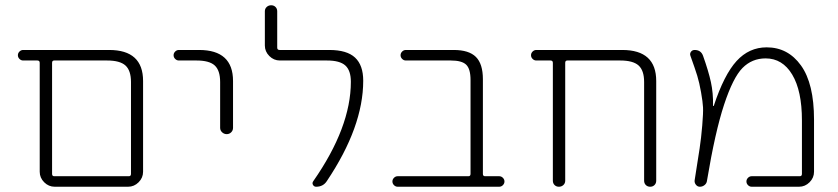

<svg xmlns="http://www.w3.org/2000/svg" viewBox="-20 -710 3185 730"><path d="M178 -471V-49Q178 -40 186 -40H470Q478 -40 478 -49V-398Q478 -442 457 -461Q436 -480 387 -480H186Q178 -480 178 -471ZM68 -480Q60 -480 54 -486Q48 -492 48 -500Q48 -508 54 -514Q60 -520 68 -520H395Q524 -520 524 -402V-57Q524 -34 507 -17Q490 0 467 0H188Q165 0 148 -17Q131 -34 131 -57V-471Q131 -480 122 -480Z M660 -480Q652 -480 646 -486Q640 -492 640 -500Q640 -508 646 -514Q652 -520 660 -520H737Q866 -520 866 -402V-224Q866 -214 859 -207Q852 -200 842 -200Q832 -200 824.5 -207Q817 -214 817 -224V-398Q817 -442 796.5 -461Q776 -480 727 -480Z M1044 -480Q1021 -480 1004 -497Q987 -514 987 -537V-667Q987 -677 994 -683.5Q1001 -690 1011 -690Q1021 -690 1027.5 -683.5Q1034 -677 1034 -667V-529Q1034 -520 1043 -520H1232Q1299 -520 1330 -491Q1361 -462 1361 -403Q1361 -228 1223 -22Q1209 0 1182 0Q1174 0 1170 -7Q1166 -14 1171 -21Q1314 -226 1314 -399Q1314 -442 1293 -461Q1272 -480 1223 -480Z M1492 0Q1484 0 1478 -6Q1472 -12 1472 -20Q1472 -28 1478 -34Q1484 -40 1492 -40H1761Q1769 -40 1769 -49V-406Q1769 -448 1752.5 -464Q1736 -480 1694 -480H1523Q1515 -480 1509 -486Q1503 -492 1503 -500Q1503 -508 1509 -514Q1515 -520 1523 -520H1705Q1763 -520 1789.5 -493.5Q1816 -467 1816 -409V-49Q1816 -40 1824 -40H1878Q1886 -40 1892 -34Q1898 -28 1898 -20Q1898 -12 1892 -6Q1886 0 1878 0Z M2019 -480Q2011 -480 2005 -486Q1999 -492 1999 -500Q1999 -508 2005 -514Q2011 -520 2019 -520H2346Q2475 -520 2475 -402V-23Q2475 -13 2468.5 -6.5Q2462 0 2452 0Q2442 0 2435.5 -6.5Q2429 -13 2429 -23V-398Q2429 -442 2408 -461Q2387 -480 2338 -480H2137Q2129 -480 2129 -471V-23Q2129 -13 2122 -6.5Q2115 0 2105 0Q2095 0 2088.5 -6.5Q2082 -13 2082 -23V-471Q2082 -480 2073 -480Z M2621 -24Q2634 -106 2640 -145.5Q2646 -185 2650 -233Q2654 -281 2653 -301.5Q2652 -322 2645.5 -359Q2639 -396 2631 -422Q2623 -448 2605 -498Q2602 -506 2607 -513Q2612 -520 2621 -520Q2645 -520 2653 -498Q2674 -439 2683 -397.5Q2692 -356 2691 -308Q2691 -307 2692 -307Q2694 -307 2694 -308Q2733 -426 2780.5 -478Q2828 -530 2895 -530Q2976 -530 3025.5 -461Q3075 -392 3075 -255V-57Q3075 -34 3058 -17Q3041 0 3018 0H2838Q2830 0 2824 -6Q2818 -12 2818 -20Q2818 -28 2824 -34Q2830 -40 2838 -40H3021Q3029 -40 3029 -49V-252Q3029 -365 2992 -426.5Q2955 -488 2891 -488Q2839 -488 2803 -451.5Q2767 -415 2733 -312Q2699 -209 2668 -23Q2667 -13 2659 -6.5Q2651 0 2641 0Q2632 0 2626 -7.5Q2620 -15 2621 -24Z"/></svg>

Font: Rounded Mplus 1c Light
Style: Regular
Weight: 300
Version: Version 1.059.20150529